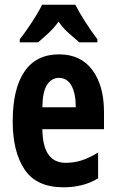

<svg xmlns="http://www.w3.org/2000/svg" viewBox="-20 -879 491 816"><path d="M231 -648Q323 -648 372.5 -581.5Q422 -515 422 -403V-330H160Q161 -257 186 -222Q211 -187 259 -187Q295 -187 327.5 -197.5Q360 -208 397 -231V-121Q364 -101 327 -92Q290 -83 250 -83Q135 -83 84.5 -158.5Q34 -234 34 -363Q34 -502 84 -575Q134 -648 231 -648ZM230 -548Q200 -548 180.5 -519.5Q161 -491 160 -423H302Q302 -481 284 -514.5Q266 -548 230 -548ZM300 -859Q317 -826 341.5 -787.5Q366 -749 394 -712V-699H317Q300 -714 274.5 -736Q249 -758 229 -787Q208 -758 182.5 -735Q157 -712 142 -699H64V-712Q79 -731 98 -758.5Q117 -786 133.5 -813Q150 -840 159 -859Z"/></svg>

Font: Noto Sans Kannada UI ExtraCondensed
Style: Bold
Weight: 700
Width: 2
Designer: Jelle Bosma - Monotype Design Team
Foundry: Monotype Imaging Inc.
Version: Version 2.005; ttfautohint (v1.8.4.7-5d5b)